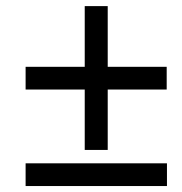

<svg xmlns="http://www.w3.org/2000/svg" viewBox="-20 -624 612 644"><path d="M65.9 0V-76.2H540V0ZM341.3 -399.9H539.1V-323.7H341.3V-121.1H264.2V-323.7H65.9V-399.9H264.2V-603.5H341.3Z"/></svg>

Font: Open Sans Medium
Style: Italic
Weight: 500
Italic angle: -12°
Designer: Monotype Design Team
Foundry: Monotype Imaging Inc.
Version: Version 3.000